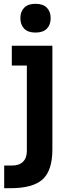

<svg xmlns="http://www.w3.org/2000/svg" viewBox="-20 -783 372 1008"><path d="M2 86H44Q81 86 101 66Q121 46 121 9V-439H42V-543H255V1Q255 112 204 158.5Q153 205 35 205H2ZM87 -688Q87 -722 107 -742.5Q127 -763 166 -763Q206 -763 226 -742.5Q246 -722 246 -688Q246 -653 226 -632.5Q206 -612 166 -612Q127 -612 107 -632.5Q87 -653 87 -688Z"/></svg>

Font: Sora-SIA SemiBold
Style: Regular
Weight: 600
Designer: Jonathan Barnbrook, Julián Moncada
Foundry: Barnbrook Fonts
Version: Version 2.000